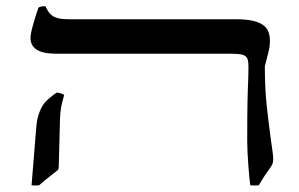

<svg xmlns="http://www.w3.org/2000/svg" viewBox="-20 -575 945 606"><path d="M182.6 -275.4Q179.2 -263.2 176.8 -253.9Q174.3 -244.6 172.9 -236.3Q171.4 -228 170.7 -219.7Q169.9 -211.4 169.4 -201.7L165.5 -51.3Q165.5 -46.9 164.8 -43Q164.1 -39.1 160.6 -36.6Q152.8 -30.8 144.5 -24.2Q136.2 -17.6 128.7 -11.5Q121.1 -5.4 114.5 0.2Q107.9 5.9 103.5 9.8Q91.3 11.2 79.6 9.8L94.7 -175.8Q96.7 -200.7 104.7 -221.4Q112.8 -242.2 123.5 -253.4Q128.9 -259.3 138.9 -267.8Q148.9 -276.4 160.2 -283.2Q165 -282.2 171.9 -280.3Q178.7 -278.3 182.6 -275.4ZM123.5 -555.2Q129.9 -541 137 -533Q144 -524.9 153.3 -520.8Q162.6 -516.6 174.8 -515.4Q187 -514.2 203.6 -514.2H724.6Q755.4 -514.2 776.1 -509.8Q796.9 -505.4 809.3 -496.8Q821.8 -488.3 826.9 -475.3Q832 -462.4 832 -445.3Q832 -428.7 826.9 -408.9Q821.8 -389.2 815.9 -365.7Q815.9 -293.5 822.3 -237.1Q828.6 -180.7 834.5 -137.7Q837.4 -117.2 839.8 -100.1Q842.3 -83 842.3 -73.2Q842.3 -64 840.3 -58.6Q838.4 -53.2 834 -47.4Q823.7 -33.2 814.5 -19Q805.2 -4.9 796.9 9.8Q783.2 11.2 770 9.8Q768.6 0.5 766.8 -17.1Q765.1 -34.7 763.7 -54.9Q762.2 -75.2 761.2 -95.2Q760.3 -115.2 760.3 -129.9Q760.3 -172.4 760.5 -203.1Q760.7 -233.9 761.2 -255.6Q761.7 -277.3 762.2 -292Q762.7 -306.6 763.2 -317.4Q763.7 -330.6 763.9 -340.8Q764.2 -351.1 764.2 -364.3Q764.2 -376 762.7 -383.8Q761.2 -391.6 756.1 -396.5Q751 -401.4 740.7 -403.3Q730.5 -405.3 713.4 -405.3H168.5Q150.9 -405.3 134.3 -406.7Q117.7 -408.2 104.7 -413.6Q91.8 -418.9 84 -429.2Q76.2 -439.5 76.2 -456.5Q76.2 -460.9 77.9 -470.2Q79.6 -479.5 83 -491.9Q86.4 -504.4 91.1 -519.8Q95.7 -535.2 101.6 -551.3Q106.4 -553.7 112.3 -554.7Q118.2 -555.7 123.5 -555.2Z"/></svg>

Font: Federov2
Style: Regular
Weight: 400
Designer: Olexa M. Volochay | Cyreal.org
Foundry: Olexa M. Volochay | Cyreal.org
Version: Version 1.000